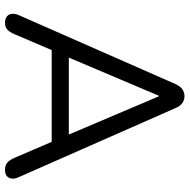

<svg xmlns="http://www.w3.org/2000/svg" viewBox="-15 -737 759 769"><g transform="rotate(90 364.5 -352.5)"><path d="M72.3 6.9Q55.8 6.9 46.3 -0.3Q36.8 -7.6 35.4 -20.3Q34 -33 40.8 -48.6L316.5 -675.4Q325.3 -694.9 337.7 -703.4Q350.1 -711.9 365 -711.9Q380.1 -711.9 392.5 -703.4Q404.9 -694.9 413.1 -675.4L689.3 -48.6Q696.6 -33 695.1 -20.1Q693.7 -7.2 685 -0.1Q676.3 6.9 660.2 6.9Q641.8 6.9 631 -2.6Q620.3 -12.1 612.6 -30L539.1 -201.2L578.8 -180H149.3L189.6 -201.2L116.5 -30Q108.3 -10.6 98 -1.8Q87.7 6.9 72.3 6.9ZM363.6 -609.5 202.9 -230.3 179 -248.6H549.1L526.7 -230.3L365.6 -609.5Z"/></g></svg>

Font: Nunito ExtraLight
Style: Regular
Weight: 200
Designer: Vernon Adams
Foundry: Vernon Adams
Version: Version 3.602